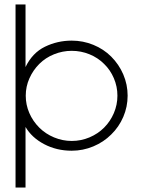

<svg xmlns="http://www.w3.org/2000/svg" viewBox="-20 -685 635 865"><path d="M95 -113V160H50V-665H95V-383Q126 -447 182.5 -474.5Q239 -502 303 -502Q354 -502 400.5 -483Q447 -464 481 -430Q516 -395 535.5 -349.5Q555 -304 555 -254Q555 -204 535.5 -158.5Q516 -113 481 -79Q447 -45 400.5 -25.5Q354 -6 303 -6Q235 -6 179 -35.5Q123 -65 95 -113ZM157 -397Q129 -369 112.5 -332Q96 -295 96 -254Q96 -213 112 -176Q128 -139 157 -110Q185 -82 223.5 -66Q262 -50 303 -50Q345 -50 383 -66Q421 -82 449 -110Q477 -138 493 -175.5Q509 -213 509 -254Q509 -295 493 -332.5Q477 -370 449 -397Q421 -425 383 -440.5Q345 -456 303 -456Q262 -456 223.5 -440.5Q185 -425 157 -397Z"/></svg>

Font: Sulphur Point Light
Style: Regular
Weight: 300
Designer: Noponies / Dale Sattler
Foundry: Noponies
Version: Version 1.000; ttfautohint (v1.8)